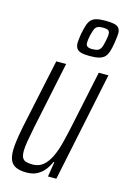

<svg xmlns="http://www.w3.org/2000/svg" viewBox="-116 -800 573 864"><g transform="rotate(15 170.5 -368.0)"><path d="M97 8Q68 8 49.5 0Q31 -8 22.5 -25.5Q14 -43 14 -72Q14 -93 18 -121Q22 -149 29 -185L98 -510H144L79 -199Q71 -158 66 -130Q61 -102 61 -83Q61 -64 66 -53Q71 -42 83 -38Q95 -34 114 -34Q144 -34 164 -51Q184 -68 198 -97.5Q212 -127 221.5 -164.5Q231 -202 240 -244L296 -510H341L235 0H196L207 -69H203Q194 -48 180.5 -31Q167 -14 147 -3Q127 8 97 8ZM237 -572Q212 -572 197 -576Q182 -580 175.5 -590Q169 -600 169 -616Q169 -624 170.5 -634.5Q172 -645 174 -659Q179 -684 184.5 -700.5Q190 -717 199 -726.5Q208 -736 224 -740Q240 -744 266 -744Q291 -744 306 -740.5Q321 -737 328 -728Q335 -719 335 -704Q335 -697 333.5 -684.5Q332 -672 330 -659Q326 -633 320.5 -616.5Q315 -600 306 -590.5Q297 -581 280.5 -576.5Q264 -572 237 -572ZM240 -605Q257 -605 266.5 -609.5Q276 -614 281 -625.5Q286 -637 290 -659Q292 -667 293 -674.5Q294 -682 294 -688Q294 -701 287.5 -706Q281 -711 262 -711Q245 -711 236.5 -706.5Q228 -702 223.5 -691Q219 -680 214 -659Q212 -649 211 -641Q210 -633 210 -627Q210 -615 217 -610Q224 -605 240 -605Z"/></g></svg>

Font: Saira UltraCondensed Light
Style: Italic
Weight: 300
Width: 1
Italic angle: -12°
Designer: Hector Gatti with collaboration of the Omnibus-Type team
Foundry: Omnibus-Type
Version: Version 1.101